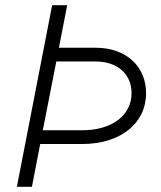

<svg xmlns="http://www.w3.org/2000/svg" viewBox="-20 -720 620 740"><path d="M45 0H103L135 -165H297C444 -165 543 -244 543 -361C543 -465 465 -536 349 -536H207L239 -700H181ZM297 -218H145L197 -483H349C432 -483 487 -435 487 -361C487 -275 411 -218 297 -218Z"/></svg>

Font: Uncut Sans Light Italic
Style: Regular
Weight: 300
Italic angle: -11°
Designer: Kasper Nordkvist
Foundry: UNCUT.wtf
Version: Version 1.304;Glyphs 3.2 (3246)